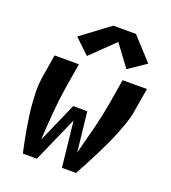

<svg xmlns="http://www.w3.org/2000/svg" viewBox="-140 -882 881 987"><g transform="rotate(20 300.0 -388.5)"><path d="M98 0Q91 -32 84.5 -64.5Q78 -97 72.5 -129.5Q67 -162 62.5 -195Q58 -228 55.5 -261.5Q53 -295 52.5 -329Q52 -363 57 -398L79 -530H212L190 -398Q178 -323 172 -248.5Q166 -174 162 -100L258 -318H335L359 -100L363 -117Q382 -187 399.5 -257Q417 -327 429 -398L451 -530H584L562 -398Q556 -363 544 -329Q532 -295 518.5 -261.5Q505 -228 489.5 -195Q474 -162 457.5 -129.5Q441 -97 424 -64.5Q407 -32 389 0H312L285 -249L175 0ZM236 -584 155 -661 310 -777H434L546 -655L450 -590L363 -707Z"/></g></svg>

Font: Iosevka Curly XBdExObl
Style: Regular
Weight: 800
Width: 7
Italic angle: -9°
Monospace: yes
Designer: Belleve Invis
Foundry: Belleve Invis
Version: Version 11.1.0; ttfautohint (v1.8.3)